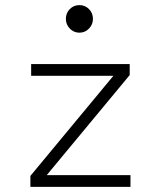

<svg xmlns="http://www.w3.org/2000/svg" viewBox="-20 -732 640 752"><path d="M99 0V-43L424 -435H102V-481H488V-438L163 -46H491V0ZM291 -604Q269 -604 253.5 -620Q238 -636 238 -658Q238 -681 253.5 -696.5Q269 -712 291 -712Q313 -712 328.5 -696.5Q344 -681 344 -658Q344 -636 328.5 -620Q313 -604 291 -604Z"/></svg>

Font: Red Hat Mono
Style: Regular
Weight: 300
Monospace: yes
Designer: Pentagram, MCKL
Foundry: Pentagram, MCKL
Version: Version 1.023